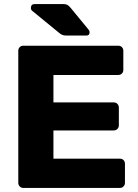

<svg xmlns="http://www.w3.org/2000/svg" viewBox="-20 -925 679 945"><path d="M95 0Q84 0 77 -7.5Q70 -15 70 -25V-675Q70 -686 77 -693Q84 -700 95 -700H562Q573 -700 580 -693Q587 -686 587 -675V-581Q587 -570 580 -563Q573 -556 562 -556H243V-421H540Q551 -421 558 -413.5Q565 -406 565 -395V-308Q565 -298 558 -290.5Q551 -283 540 -283H243V-144H570Q581 -144 588 -137Q595 -130 595 -119V-25Q595 -15 588 -7.5Q581 0 570 0ZM308 -750Q294 -750 286 -753.5Q278 -757 270 -764L137 -873Q132 -878 132 -885Q132 -905 151 -905H291Q303 -905 310.5 -901.5Q318 -898 328 -886L416 -779Q421 -774 421 -766Q421 -750 405 -750Z"/></svg>

Font: Rubik
Style: Bold
Weight: 700
Designer: Hubert and Fischer
Foundry: Hubert and Fischer
Version: Version 2.300;gftools[0.9.30]